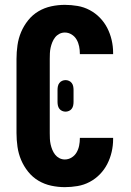

<svg xmlns="http://www.w3.org/2000/svg" viewBox="-20 -763 540 791"><path d="M247 8Q219 8 191 2Q163 -4 138.5 -18.5Q114 -33 96 -55.5Q78 -78 67 -104Q56 -130 52 -158.5Q48 -187 48 -215V-520Q48 -548 52 -576.5Q56 -605 67 -631Q78 -657 96 -679.5Q114 -702 138.5 -716.5Q163 -731 191 -737Q219 -743 247 -743Q273 -743 299.5 -738.5Q326 -734 349.5 -721.5Q373 -709 391.5 -690Q410 -671 422 -647.5Q434 -624 440 -598Q446 -572 446 -546V-540H309V-542Q309 -557 306 -572Q303 -587 295.5 -600Q288 -613 275 -621Q262 -629 247 -629Q235 -629 224.5 -623.5Q214 -618 207 -609Q200 -600 195.5 -589Q191 -578 188.5 -566.5Q186 -555 185.5 -543.5Q185 -532 185 -520V-215Q185 -203 185.5 -191.5Q186 -180 188.5 -168.5Q191 -157 195.5 -146Q200 -135 207 -126Q214 -117 224.5 -111.5Q235 -106 247 -106Q262 -106 275 -114Q288 -122 295.5 -135Q303 -148 306 -163Q309 -178 309 -193V-195H446V-189Q446 -163 440 -137Q434 -111 422 -87.5Q410 -64 391.5 -45Q373 -26 349.5 -13.5Q326 -1 299.5 3.5Q273 8 247 8ZM250 -303Q243 -303 236 -306Q229 -309 224.5 -315Q220 -321 218.5 -328.5Q217 -336 217 -343V-393Q217 -400 218.5 -407.5Q220 -415 224.5 -421Q229 -427 236 -430Q243 -433 250 -433Q257 -433 264 -430Q271 -427 275.5 -421Q280 -415 281.5 -407.5Q283 -400 283 -393V-343Q283 -336 281.5 -328.5Q280 -321 275.5 -315Q271 -309 264 -306Q257 -303 250 -303Z"/></svg>

Font: Iosevka Heavy
Style: Regular
Weight: 900
Monospace: yes
Designer: Belleve Invis
Foundry: Belleve Invis
Version: Version 32.5.0; ttfautohint (v1.8.4)